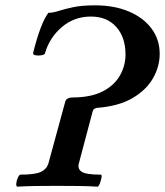

<svg xmlns="http://www.w3.org/2000/svg" viewBox="-20 -696 618 719"><path d="M45 3Q40 2 41 -9Q42 -20 47 -31Q52 -42 57 -42Q112 -42 133.5 -52.5Q155 -63 161 -83L224 -314Q226 -323 233.5 -327Q241 -331 250 -331Q320 -331 364 -353.5Q408 -376 429 -413Q450 -450 450 -492Q450 -556 415.5 -595Q381 -634 320 -634Q258 -634 211.5 -594.5Q165 -555 148 -495Q146 -491 134.5 -489Q123 -487 113 -489Q103 -491 104 -498Q119 -557 133 -593Q147 -629 161 -648Q178 -648 199.5 -655Q221 -662 253.5 -669Q286 -676 336 -676Q408 -676 462.5 -653Q517 -630 547.5 -589Q578 -548 578 -494Q578 -447 553 -403Q528 -359 476 -328.5Q424 -298 342 -292Q338 -291 333.5 -288.5Q329 -286 327 -279L275 -83Q270 -63 286.5 -52.5Q303 -42 357 -42Q362 -42 360 -30.5Q358 -19 353.5 -8Q349 3 345 3Q311 1 275.5 0.5Q240 0 192 0Q150 0 114.5 0.5Q79 1 45 3Z"/></svg>

Font: Junicode SmExp
Style: Bold Italic
Weight: 700
Width: 6
Italic angle: -11°
Designer: Peter S. Baker
Version: Version 2.205; ttfautohint (v1.8.4)